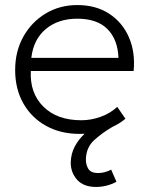

<svg xmlns="http://www.w3.org/2000/svg" viewBox="-20 -515 590 760"><path d="M295 15Q220 15 162.5 -16.8Q105 -48.5 72.5 -105.5Q40 -162.5 40 -238Q40 -311.5 72.2 -369.5Q104.5 -427.5 160.2 -461.2Q216 -495 286 -495Q360 -495 412.5 -460.5Q465 -426 490.5 -367Q516 -308 509 -234H102Q97.5 -146.5 151.8 -92.8Q206 -39 302 -39Q340.5 -39 378.8 -52.8Q417 -66.5 444 -92L476.5 -45Q454 -26 425.5 -13Q383.5 11.5 352.5 40Q321.5 68.5 320 114.5Q319.5 137.5 330 153.8Q340.5 170 368 170Q382.5 170 395.8 166.2Q409 162.5 420 156.5L441 204.5Q402.5 225 360 225Q310.5 225 285 196.2Q259.5 167.5 260 127.5Q261 93 276 64.8Q291 36.5 315 14.5Q305 15 295 15ZM104 -286H449Q446 -359.5 405 -400.2Q364 -441 286 -441Q210.5 -441 161.5 -400.2Q112.5 -359.5 104 -286Z"/></svg>

Font: Geologica Thin
Style: Regular
Weight: 100
Designer: Sindre Bremnes, Frode Helland
Foundry: Monokrom Skriftforlag AS
Version: Version 1.010; ttfautohint (v1.8.4.7-5d5b);gftools[0.9.28]